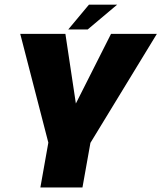

<svg xmlns="http://www.w3.org/2000/svg" viewBox="-20 -824 710 844"><path d="M157.5 0 192.5 -197 69 -675H267.5L313.5 -369L468 -675H669.5L377.5 -196L342.5 0ZM280 -694.5 371 -803.5H495L365.5 -694.5Z"/></svg>

Font: Anybody ExtraBold
Style: Italic
Weight: 800
Italic angle: -10°
Designer: Tyler Finck
Foundry: Etcetera Type Company
Version: Version 1.010; ttfautohint (v1.8.3) -l 8 -r 50 -G 200 -x 14 